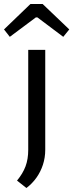

<svg xmlns="http://www.w3.org/2000/svg" viewBox="-58 -736 366 959"><path d="M168 -487V12Q168 51 156.5 86.5Q145 122 124 151.5Q103 181 74 203L27 166Q56 131 69.5 95Q83 59 83 12V-487ZM155 -716 288 -589 258 -552 129 -649H121L-9 -552L-38 -589L94 -716Z"/></svg>

Font: Exo 2
Style: Regular
Weight: 400
Designer: Natanael Gama
Foundry: Natanael Gama
Version: Version 2.010